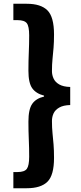

<svg xmlns="http://www.w3.org/2000/svg" viewBox="-20 -827 429 1020"><path d="M51 173V87H73Q110 87 122.5 70Q135 53 135 5Q135 -42 133 -86Q131 -130 131 -181Q131 -246 151 -275Q171 -304 214 -314V-319Q171 -330 151 -358.5Q131 -387 131 -451Q131 -504 133 -548.5Q135 -593 135 -639Q135 -687 122.5 -703.5Q110 -720 73 -720H51V-807H122Q197 -807 232 -772Q267 -737 267 -644Q267 -604 264.5 -573.5Q262 -543 259 -514Q256 -485 256 -449Q256 -429 264.5 -410Q273 -391 294.5 -378.5Q316 -366 353 -365V-269Q316 -268 294.5 -255.5Q273 -243 264.5 -224.5Q256 -206 256 -184Q256 -148 259 -119Q262 -90 264.5 -59.5Q267 -29 267 12Q267 104 232 138.5Q197 173 122 173Z"/></svg>

Font: Noto Sans JP Thin ExtraBold
Style: Regular
Weight: 800
Version: Version 2.004-H2;hotconv 1.0.118;makeotfexe 2.5.65603